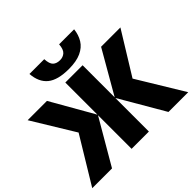

<svg xmlns="http://www.w3.org/2000/svg" viewBox="-218 -1207 1462 1462"><g transform="rotate(-45 513.0 -476.5)"><path d="M222.2 -373 14.2 -713.9H222.2L419.9 -368.2V-713.9H606V-368.2L805.2 -713.9H1013.2L803.2 -373L1029.8 0H816.9L606 -361.8V0H419.9V-361.8L209 0H-3.9ZM753.9 -953.1Q748 -898.4 722.2 -856.4Q696.3 -814.5 645 -790.8Q593.8 -767.1 512.2 -767.1Q393.6 -767.1 336.7 -813.2Q279.8 -859.4 272.9 -953.1H432.1Q435.1 -899.9 455.6 -881.1Q476.1 -862.3 512.2 -862.3Q544.4 -862.3 566.4 -881.8Q588.4 -901.4 592.3 -953.1Z"/></g></svg>

Font: Open Sans ExtraBold
Style: Regular
Weight: 800
Designer: Monotype Design Team
Foundry: Monotype Imaging Inc.
Version: Version 3.003; ttfautohint (v1.8.4)